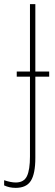

<svg xmlns="http://www.w3.org/2000/svg" viewBox="-64 -734 267 929"><path d="M-44 163V138Q-11 149 12 149Q52 149 66.5 118Q81 87 81 23V-363H17V-388H81V-714H107V-388H174V-363H107V30Q107 106 85.5 140.5Q64 175 12 175Q-19 175 -44 163Z"/></svg>

Font: Noto Sans Display Thin Cond
Style: Regular
Weight: 250
Width: 3
Designer: Monotype Design team
Foundry: Monotype Imaging Inc.
Version: Version 1.000